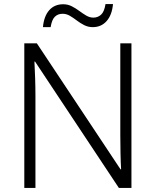

<svg xmlns="http://www.w3.org/2000/svg" viewBox="-20 -994 769 948"><path d="M629 -66H567L153 -690H150Q152 -651 153.5 -607.5Q155 -564 155 -517V-66H100V-780H162L575 -158H578Q576 -189 575 -237Q574 -285 574 -327V-780H629ZM192 -860Q197 -914 223 -943.5Q249 -973 292 -973Q315 -973 334.5 -963Q354 -953 371.5 -940Q389 -927 406 -917Q423 -907 441 -907Q463 -907 479 -921.5Q495 -936 501 -974H538Q533 -920 506.5 -890Q480 -860 438 -860Q415 -860 395.5 -870Q376 -880 359 -893Q342 -906 325 -916Q308 -926 289 -926Q266 -926 251 -911.5Q236 -897 230 -860Z"/></svg>

Font: Noto Sans Malayalam UI Light
Style: Regular
Weight: 300
Designer: Jelle Bosma - Monotype Design Team
Foundry: Monotype Imaging Inc.
Version: Version 2.104; ttfautohint (v1.8.4.7-5d5b)